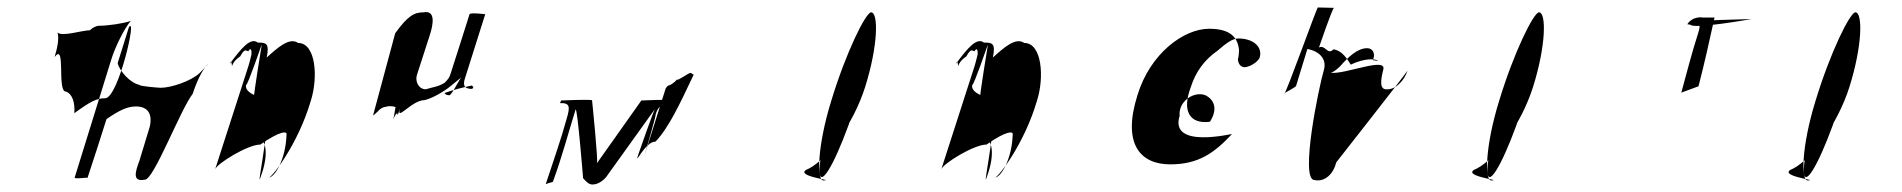

<svg xmlns="http://www.w3.org/2000/svg" viewBox="-20 -487 5093 514"><path d="M134 -400C146 -388 200 -406 221 -406C228 -414 240 -418 244 -418C269 -418 310 -424 330 -431C312 -410 287 -358 278 -328L180 -12C178 -6 218 -14 214 -10C232 -64 248 -114 265 -168C301 -193 322 -202 344 -202C374 -202 389 -184 381 -148L353 -56C340 -22 336 0 368 -6C392 -6 463 -194 496 -236C503 -259 521 -303 538 -316L514 -291C491 -270 439 -252 410 -252C406 -252 352 -256 353 -260C330 -264 300 -296 295 -318L325 -414C348 -448 297 -226 262 -224C239 -224 223 -216 179 -184C181 -212 174 -236 156 -242C132 -242 157 -376 126 -334C133 -356 139 -384 134 -400Z M595 -316C626 -358 651 -388 670 -373C692 -373 702 -372 694 -333C724 -360 755 -388 778 -372C826 -372 832 -279 812 -217C778 -101 708 -12 700 -12C715 -12 745 -60 747 -126C750 -137 730 -137 677 -100C643 -100 561 -49 556 -34L645 -310C648 -319 656 -352 653 -342C654 -346 653 -364 645 -350C639 -350 636 -360 623 -336C623 -336 606 -326 601 -310C601 -310 600 -331 595 -316ZM639 -260C634 -244 660 -228 684 -228C721 -225 661 41 678 -14C701 -76 694 -122 659 -127C636 -127 685 -381 680 -366C680 -366 642 -256 639 -260Z M1038 -398 979 -179C977 -174 994 -192 991 -188C998 -197 1007 -201 1013 -201C1020 -204 1034 -203 1039 -200C1037 -194 1036 -176 1032 -167C1052 -208 1038 -154 1051 -198C1039 -158 1081 -219 1117 -219C1137 -224 1166 -240 1187 -257L1215 -280C1211 -277 1189 -232 1183 -232C1177 -232 1172 -234 1170 -238C1198 -248 1216 -252 1243 -258C1246 -256 1248 -254 1246 -249C1246 -249 1246 -254 1244 -249C1221 -249 1219 -260 1225 -278L1279 -449C1279 -449 1239 -454 1237 -449C1237 -449 1189 -297 1187 -292C1183 -278 1180 -276 1171 -266C1153 -254 1138 -254 1120 -248C1100 -248 1091 -270 1096 -286L1129 -388C1142 -426 1145 -460 1114 -454C1089 -454 1072 -445 1038 -398Z M1479 -211C1507 -212 1506 -200 1497 -169C1482 -114 1460 -52 1441 6C1445 4 1460 0 1460 0C1485 -68 1501 -130 1521 -194C1526 -197 1541 -10 1541 -10C1545 -6 1554 7 1566 7C1574 7 1587 4 1602 -12L1734 -196C1732 -198 1689 -74 1689 -74C1677 -36 1705 -108 1735 -108C1771 -146 1800 -209 1837 -287L1829 -292C1823 -292 1795 -270 1792 -274C1785 -265 1773 -258 1769 -258C1766 -256 1763 -252 1762 -250L1705 -70C1705 -70 1738 -182 1735 -180C1742 -204 1752 -208 1777 -211C1781 -214 1779 -218 1779 -218C1783 -222 1697 -218 1697 -218L1578 -50C1582 -54 1565 -218 1565 -218C1569 -222 1481 -218 1481 -218C1485 -222 1479 -211 1479 -211Z M2146 -36C2196 -62 2265 -156 2296 -254C2331 -365 2332 -454 2312 -454C2298 -454 2245 -348 2205 -216C2168 -96 2166 -4 2184 -4C2220 -4 2094 -16 2146 -36ZM2219 -230C2183 -113 2163 -13 2180 -13C2197 -13 2243 -116 2279 -234C2315 -349 2334 -446 2316 -446C2297 -446 2256 -348 2219 -230Z M2539 -316C2570 -358 2595 -388 2614 -373C2636 -373 2646 -372 2638 -333C2668 -360 2699 -388 2722 -372C2770 -372 2776 -279 2756 -217C2722 -101 2652 -12 2644 -12C2659 -12 2689 -60 2691 -126C2694 -137 2674 -137 2621 -100C2587 -100 2505 -49 2500 -34L2589 -310C2592 -319 2600 -352 2597 -342C2598 -346 2597 -364 2589 -350C2583 -350 2580 -360 2567 -336C2567 -336 2550 -326 2545 -310C2545 -310 2544 -331 2539 -316ZM2583 -260C2578 -244 2604 -228 2628 -228C2665 -225 2605 41 2622 -14C2645 -76 2638 -122 2603 -127C2580 -127 2629 -381 2624 -366C2624 -366 2586 -256 2583 -260Z M3025 -232C2984 -102 3032 -47 3113 -47C3190 -47 3232 -79 3278 -128C3280 -130 3110 -87 3138 -177C3134 -216 3177 -244 3207 -232C3235 -218 3238 -190 3219 -161C3163 -154 3144 -192 3168 -254C3181 -296 3206 -328 3239 -351C3261 -370 3279 -384 3295 -384C3337 -384 3361 -360 3352 -332C3346 -320 3326 -308 3312 -307C3302 -307 3294 -316 3294 -330C3296 -332 3297 -350 3297 -352C3294 -386 3275 -410 3217 -410C3149 -410 3059 -344 3025 -232Z M3418 -236C3412 -236 3452 -254 3450 -258L3480 -356C3511 -350 3533 -330 3524 -299C3511 -256 3459 -5 3499 -5C3527 1 3550 -22 3557 -52C3557 -52 3748 -295 3748 -298C3740 -272 3717 -248 3695 -248C3672 -245 3676 -272 3683 -300C3694 -336 3583 -288 3543 -292C3553 -296 3561 -303 3568 -310C3589 -334 3614 -358 3640 -358C3656 -358 3663 -342 3655 -326L3670 -324C3663 -330 3634 -332 3596 -314C3580 -341 3567 -352 3550 -355C3533 -338 3529 -368 3511 -360C3513 -366 3546 -462 3551 -466L3508 -467C3504 -464 3423 -236 3418 -236Z M3934 -36C3984 -62 4053 -156 4084 -254C4119 -365 4120 -454 4100 -454C4086 -454 4033 -348 3993 -216C3956 -96 3954 -4 3972 -4C4008 -4 3882 -16 3934 -36ZM4007 -230C3971 -113 3951 -13 3968 -13C3985 -13 4031 -116 4067 -234C4103 -349 4122 -446 4104 -446C4085 -446 4044 -348 4007 -230Z M4497 -422 4505 -421C4513 -408 4669 -436 4669 -436C4669 -436 4507 -432 4509 -429V-423C4531 -424 4534 -424 4526 -398C4509 -345 4496 -294 4481 -239L4527 -256C4543 -317 4556 -377 4570 -440H4536C4543 -440 4512 -446 4497 -422Z M4781 -36C4831 -62 4900 -156 4931 -254C4966 -365 4967 -454 4947 -454C4933 -454 4880 -348 4840 -216C4803 -96 4801 -4 4819 -4C4855 -4 4729 -16 4781 -36ZM4854 -230C4818 -113 4798 -13 4815 -13C4832 -13 4878 -116 4914 -234C4950 -349 4969 -446 4951 -446C4932 -446 4891 -348 4854 -230Z"/></svg>

Font: Zinc
Style: Obl
Weight: 400
Version: Version 1